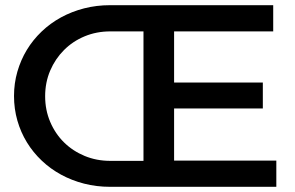

<svg xmlns="http://www.w3.org/2000/svg" viewBox="-20 -720 1137 740"><path d="M404 0Q352 0 304.2 -12.2Q256.5 -24.5 215.5 -46.8Q174.5 -69 141 -100.8Q107.5 -132.5 83.8 -171.2Q60 -210 47 -255.2Q34 -300.5 34 -350Q34 -399 47 -444Q60 -489 83.5 -527.8Q107 -566.5 140.5 -598.5Q174 -630.5 215.2 -653Q256.5 -675.5 304.2 -687.8Q352 -700 404 -700H1033V-599H651V-402H993V-302H651V-101H1045V0ZM154 -349Q154 -296 173.5 -250.2Q193 -204.5 226.8 -171.2Q260.5 -138 306.2 -119Q352 -100 405 -100H533V-599H405Q352 -599 306.2 -580Q260.5 -561 226.8 -527.2Q193 -493.5 173.5 -448Q154 -402.5 154 -349Z"/></svg>

Font: Argentum Sans
Style: Regular
Weight: 400
Designer: Julieta Ulanovsky, Owen Earl, Chris M. Simpson, Rasmus Andersson, Cristiano Sobral
Foundry: The Argentum Sans Project Authors
Version: Version 3.135; ttfautohint (v1.8.4.7-5d5b-dirty)